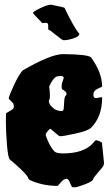

<svg xmlns="http://www.w3.org/2000/svg" viewBox="-20 -768 477 816"><path d="M174 -671 160 -670H159Q159 -671 139.5 -691Q120 -711 120 -713Q120 -718 150.5 -733Q181 -748 197 -748Q252 -737 254 -735Q298 -644 317 -625V-624Q317 -613 292.5 -605Q268 -597 250 -597Q245 -597 217.5 -619.5Q190 -642 186 -642Q185 -642 185 -647V-657Q185 -666 182.5 -668.5Q180 -671 174 -671ZM244 -389Q242 -391 242 -402.5Q242 -414 251 -437Q251 -445 237 -445L221 -443Q204 -435 189 -400Q192 -381 192 -362.5Q192 -344 187 -339Q188 -334 190.5 -327Q193 -320 207 -308Q221 -296 243 -296Q250 -296 251 -309Q252 -322 253 -339Q254 -356 258.5 -360.5Q263 -365 263 -369Q263 -378 244 -389ZM414 -154 422 -76Q422 -70 419.5 -64Q417 -58 397.5 -36Q378 -14 375.5 -5.5Q373 3 340.5 15.5Q308 28 297.5 28Q287 28 285.5 26Q284 24 280 15Q272 -8 263 -8Q251 -8 238.5 7Q226 22 225 22Q167 22 118 2Q100 -5 100 -10Q100 -22 42 -73L22 -90Q14 -97 9.5 -154Q5 -211 5 -248.5Q5 -286 6 -287Q7 -288 19 -294.5Q31 -301 35 -305Q39 -309 39 -316L37 -328Q17 -348 17 -349Q17 -358 39 -405.5Q61 -453 77 -469Q196 -538 248 -538Q354 -537 367 -524Q414 -459 414 -400Q390 -389 383.5 -383Q377 -377 377 -364Q377 -351 389 -351L411 -355Q414 -355 414 -353Q414 -272 367 -225Q354 -212 301.5 -200.5Q249 -189 235 -189Q231 -189 213 -205Q195 -221 193.5 -221Q192 -221 183 -211Q174 -201 174 -194Q190 -146 212 -124Q220 -116 248 -116Q332 -116 372 -156Q384 -172 388.5 -172Q393 -172 403.5 -167.5Q414 -163 414 -159Z"/></svg>

Font: Piedra
Style: Regular
Weight: 400
Designer: Angel Koziupa & Ale Paul
Foundry: Angel Koziupa and Alejandro Paul
Version: Version 1.000